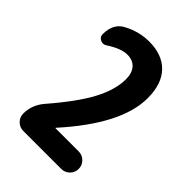

<svg xmlns="http://www.w3.org/2000/svg" viewBox="-217 -837 933 933"><g transform="rotate(45 250.0 -370.0)"><path d="M379.9 -120.1Q405.3 -120.1 422.9 -102.5Q440.4 -85 440.4 -60.1Q440.4 -35.2 422.9 -17.6Q405.3 0 379.9 0H120.1Q94.7 0 77.1 -17.6Q59.6 -35.2 59.6 -59.6Q59.6 -119.1 99.6 -166Q205.1 -288.1 250 -373.5Q294.9 -459 294.9 -530.3Q294.9 -573.2 273.9 -596.7Q252.9 -620.1 214.8 -620.1Q171.9 -620.1 111.3 -580.1Q95.7 -569.3 77.6 -577.6Q59.6 -585.9 59.6 -605.5Q59.6 -679.7 114.3 -707Q177.7 -740.2 245.1 -740.2Q335 -740.2 384.8 -689Q434.6 -637.7 434.6 -540Q434.6 -360.4 220.7 -123Q220.7 -122.1 220.2 -122.1Q219.7 -122.1 219.7 -121.1Q219.7 -120.1 220.7 -120.1Z"/></g></svg>

Font: Rounded-X Mgen+ 2m bold
Style: Bold
Weight: 700
Designer: [Source Han Sans]
Ryoko NISHIZUKA  (kana & ideographs); Paul D. Hunt (Latin, Greek & Cyrillic); Wenlong ZHANG  (bopomofo
Version: Version 1.059.20150602